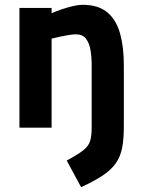

<svg xmlns="http://www.w3.org/2000/svg" viewBox="-20 -532 592 800"><path d="M318 248 258 137Q304 112 326 95Q348 78 355 57Q362 36 362 0V-261Q362 -294 357 -323.5Q352 -353 338 -371Q324 -389 296 -389Q284 -389 266 -386Q248 -383 229 -379Q210 -375 195 -371V0H61V-499H195V-477Q213 -485 236.5 -493Q260 -501 283.5 -506.5Q307 -512 324 -512Q389 -512 426.5 -481Q464 -450 480 -393.5Q496 -337 496 -261V-5Q496 47 489 83.5Q482 120 463 147.5Q444 175 409 198.5Q374 222 318 248Z"/></svg>

Font: Titillium Web SemiBold
Style: Regular
Weight: 600
Designer: Mohamed Gaber, Accademia di Belle Arti di Urbino
Foundry: Kief Type Foundry, Accademia di Belle Arti di Urbino
Version: Version 3.000; ttfautohint (v1.8.4)